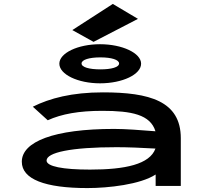

<svg xmlns="http://www.w3.org/2000/svg" viewBox="-20 -946 1040 977"><path d="M456 -733 682 -850 554 -926 348 -793ZM489 -522C603 -522 698 -567 698 -622C698 -676 602 -721 489 -721C376 -721 282 -676 282 -622C282 -567 377 -522 489 -522ZM491 -593C434 -593 395 -604 395 -623C395 -642 434 -654 491 -654C547 -654 586 -642 586 -623C586 -604 547 -593 491 -593ZM425 11C531 11 694 -7 772 -58V0H900V-243C900 -432 740 -476 504 -476C346 -476 233 -446 147 -403L223 -334C293 -366 382 -382 500 -382C650 -382 745 -363 771 -278C696 -284 618 -290 561 -290C254 -290 91 -225 91 -123C91 -34 209 11 425 11ZM217 -129C217 -170 341 -197 573 -197C629 -197 705 -194 771 -190C742 -110 618 -83 438 -83C300 -83 217 -99 217 -129Z"/></svg>

Font: Inconsolata UltraExpanded
Style: Bold
Weight: 700
Width: 9
Monospace: yes
Designer: Raph Levien, Cyreal, Brenton Simpson
Foundry: Raph Levien, Cyreal, Google
Version: Version 3.100